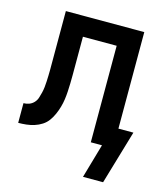

<svg xmlns="http://www.w3.org/2000/svg" viewBox="-103 -599 713 830"><g transform="rotate(15 253.5 -183.5)"><path d="M436 153H346L390 0H340V-432H189V-260Q189 -241 188.5 -223Q188 -205 187 -187Q186 -169 183.5 -151Q181 -133 176 -115.5Q171 -98 163.5 -81Q156 -64 145.5 -49.5Q135 -35 119.5 -25Q104 -15 86.5 -9.5Q69 -4 51 -2Q33 0 15 0V-88Q28 -88 40 -92.5Q52 -97 61 -106.5Q70 -116 74 -128.5Q78 -141 81 -153.5Q84 -166 85.5 -179Q87 -192 87.5 -205Q88 -218 88.5 -230.5Q89 -243 89 -256V-520H440V-88H507Z"/></g></svg>

Font: Iosevka Term Curly Semibold
Style: Regular
Weight: 600
Designer: Belleve Invis
Foundry: Belleve Invis
Version: Version 32.3.0